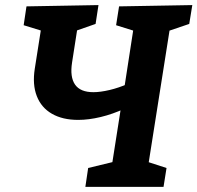

<svg xmlns="http://www.w3.org/2000/svg" viewBox="-20 -724 765 744"><path d="M463.4 -303.3Q416.6 -281.7 370.3 -270.6Q323.9 -259.4 282.9 -259.4Q222.6 -259.4 181.3 -283.1Q140 -306.8 122.6 -351.6Q105.1 -396.5 114.8 -457.9L141.4 -627.2L161.7 -598.6L71.7 -626.3L82.6 -699.3L361.6 -704.3L350.4 -631.3L257.8 -598.9L282.1 -628.5L259.3 -482.2Q250.4 -425.7 270.8 -396.2Q291.2 -366.8 341.8 -366.8Q368.8 -366.8 404.5 -375.2Q440.1 -383.6 478 -400.1L460.9 -378L499.5 -628.4L516.4 -599.2L429.9 -626.3L441.4 -699.3L725.2 -704.3L713.3 -631.3L620 -599.6L640.3 -627.1L552.6 -71.5L542.5 -99.9L625.3 -73L613.7 0H310.8L321.6 -73L435.5 -100.6L411.5 -70.2L449.3 -310.9Z"/></svg>

Font: Bitter Thin
Style: Italic
Weight: 100
Italic angle: -9°
Designer: Sol Matas, and Bitter project Authors
Foundry: Sol Matas
Version: Version 2.002